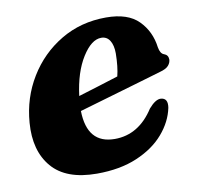

<svg xmlns="http://www.w3.org/2000/svg" viewBox="-61 -532 622 606"><g transform="rotate(-10 250.0 -229.0)"><path d="M460.5 -154Q451.5 -110.5 419 -72.8Q386.5 -35 332 -11.8Q277.5 11.5 203 11.5Q104.5 11.5 59.2 -41.5Q14 -94.5 21 -183.5Q27 -262.5 66.5 -327.2Q106 -392 170.5 -430.5Q235 -469 316 -469Q386 -469 420.2 -434.2Q454.5 -399.5 461 -348Q464.5 -327 476.5 -323Q489.5 -318.5 490 -304.5Q490 -294 482.2 -284.8Q474.5 -275.5 453.5 -270Q426 -262 379.5 -248.2Q333 -234.5 281.2 -219.5Q229.5 -204.5 187 -192Q189 -86.5 277.5 -86.5Q354.5 -86.5 403 -162Q425.5 -188 442.5 -186.5Q465.5 -184.5 460.5 -154ZM290 -408.5Q258.5 -408.5 229 -361.5Q199.5 -314.5 190 -239.5Q222.5 -249.5 257.5 -260.2Q292.5 -271 319 -279.5Q326.5 -309 327 -352Q327 -378 317.5 -393.2Q308 -408.5 290 -408.5Z"/></g></svg>

Font: Fraunces 72pt Soft
Style: Bold Italic
Weight: 700
Italic angle: -16°
Version: Version 1.000;[b76b70a41]